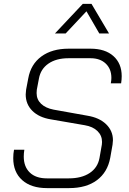

<svg xmlns="http://www.w3.org/2000/svg" viewBox="-20 -958 660 986"><path d="M48 -146Q48 -169 52 -189H105Q102 -171 102 -154Q102 -102 133 -72Q164 -42 221 -42H333Q399 -42 440.5 -69.5Q482 -97 491 -147L503 -215Q504 -220 504 -229Q504 -262 480.5 -285Q457 -308 415 -315L241 -345Q180 -355 146 -389Q112 -423 112 -473Q112 -481 114 -497L125 -555Q138 -628 192.5 -668Q247 -708 332 -708H445Q520 -708 562.5 -670Q605 -632 605 -567Q605 -550 602 -530H549Q552 -545 552 -558Q552 -604 523 -631.5Q494 -659 445 -659H332Q269 -659 229 -631.5Q189 -604 180 -555L169 -497Q168 -491 168 -480Q168 -447 191 -425Q214 -403 255 -395L428 -364Q490 -354 525 -320Q560 -286 560 -238Q560 -231 558 -215L546 -147Q532 -73 477.5 -32.5Q423 8 335 8H221Q140 8 94 -33Q48 -74 48 -146ZM405 -938H450L540 -786H490L424 -900L317 -786H262Z"/></svg>

Font: Bai Jamjuree Light
Style: Italic
Weight: 300
Italic angle: -10°
Version: Version 1.000; ttfautohint (v1.6)